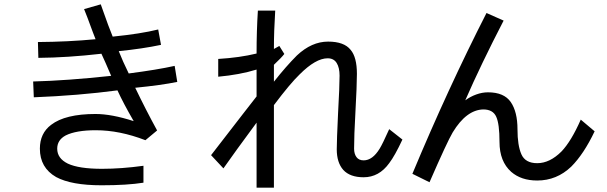

<svg xmlns="http://www.w3.org/2000/svg" viewBox="-20 -747 2800 886"><path d="M642 96Q567 108 449 108Q309 108 239 70Q164 27 164 -61Q164 -132 216 -171Q281 -221 421 -221Q495 -221 597 -188Q550 -269 522 -330Q341 -306 136 -298L133 -371Q289 -375 493 -397Q465 -463 448 -499Q290 -481 157 -480L155 -553Q294 -554 421 -566L409 -597Q379 -679 368 -705L445 -727L456 -696Q480 -627 500 -578Q630 -591 710 -611L723 -540Q638 -522 528 -511Q546 -465 574 -408Q705 -425 786 -443L798 -369Q725 -354 604 -342Q653 -240 705 -145L651 -100Q532 -146 422 -146Q331 -146 283 -122Q244 -101 244 -61Q244 -16 293 8Q344 32 451 32Q540 32 642 18Z M1837 -103Q1802 -28 1776 6Q1729 71 1658 71Q1595 71 1564 37Q1534 3 1534 -58Q1534 -97 1540 -224Q1547 -349 1547 -398Q1547 -435 1533.5 -456.5Q1520 -478 1492 -478Q1437 -478 1363 -404Q1320 -363 1244 -262V119H1164V-181Q1062 -43 1011 30L954 -31Q1063 -172 1104 -225L1164 -302V-426Q1086 -402 987 -393V-475Q1086 -481 1164 -500Q1164 -604 1170 -698H1250Q1244 -604 1244 -521L1269 -535L1292 -498Q1279 -481 1244 -448V-370Q1300 -441 1350 -491Q1418 -555 1494 -555Q1568 -555 1598 -517Q1627 -483 1627 -406Q1627 -354 1620 -227Q1614 -121 1614 -61Q1614 -37 1625 -22Q1636 -7 1658 -7Q1699 -7 1732 -61Q1745 -82 1776 -151Z M2724 -141Q2674 -36 2616 22Q2549 86 2459 86Q2385 86 2339 46Q2285 -2 2285 -92Q2285 -175 2270 -208Q2255 -242 2210 -242Q2132 -240 2069 -136Q2044 -94 1962 94L1883 55Q2047 -338 2225 -687L2304 -652Q2200 -451 2127 -284Q2150 -301 2177.5 -311Q2205 -321 2232 -321Q2306 -321 2337 -276Q2368 -231 2368 -150Q2368 -76 2386 -35Q2404 6 2459 6Q2517 6 2571 -48Q2616 -95 2660 -195Z"/></svg>

Font: LINE Seed Sans KR Regular
Style: Regular
Weight: 400
Designer: LINE VX Design & Sandoll Inc & Dalton Maag Ltd
Foundry: Sandoll Inc.
Version: Version 1.000